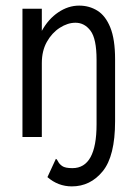

<svg xmlns="http://www.w3.org/2000/svg" viewBox="-20 -488 490 684"><path d="M236 176Q187 176 149 143L179 78Q183 79 187 87.5Q191 96 201.5 103.5Q212 111 238 111Q324 111 324 -45V-275Q324 -350 302.5 -378.5Q281 -407 249 -407Q221 -407 193 -389Q165 -371 147 -339Q129 -307 129 -263V0H60V-457H129V-378Q152 -420 187.5 -444Q223 -468 262 -468Q298 -468 327 -450Q356 -432 373 -390Q390 -348 390 -277V-56Q390 68 346 122Q302 176 236 176Z"/></svg>

Font: Inconsolata SemiCondensed
Style: Regular
Weight: 400
Width: 4
Monospace: yes
Designer: Raph Levien, Cyreal, Brenton Simpson
Foundry: Raph Levien, Cyreal, Google
Version: Version 3.001; ttfautohint (v1.8.2.53-6de2)